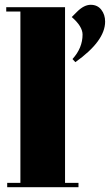

<svg xmlns="http://www.w3.org/2000/svg" viewBox="-20 -780 458 800"><path d="M6 -750H251V-18H307V0H10V-18H65V-732H6ZM294 -521 282 -534Q324 -580 324 -636Q324 -670 279 -709L301 -731Q330 -760 358 -760Q386 -760 402 -739.5Q418 -719 418 -690Q418 -609 294 -521Z"/></svg>

Font: SVN-Abril Fatface
Style: Regular
Weight: 400
Designer: Veronika Burian, Jos? Scaglione
Foundry: TypeTogether
Version: Version 1.001